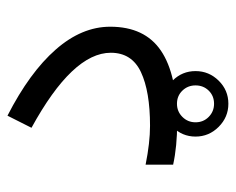

<svg xmlns="http://www.w3.org/2000/svg" viewBox="-78 -414 628 511"><g transform="rotate(-90 235.5 -159.0)"><path d="M127 47.9Q127 12.2 152.8 -13.2Q178.7 -38.6 214.4 -38.6Q250.5 -38.6 275.9 -13.2Q301.3 12.2 301.3 47.9Q301.3 83.5 275.9 109.4Q250.5 135.3 214.4 135.3Q178.7 135.3 152.8 109.4Q127 83.5 127 47.9ZM165 47.9Q165 68.8 179.4 83Q193.8 97.2 214.4 97.2Q235.4 97.2 249.3 83Q263.2 68.8 263.2 47.9Q263.2 27.3 249.3 12.9Q235.4 -1.5 214.4 -1.5Q193.8 -1.5 179.4 12.9Q165 27.3 165 47.9ZM155.8 -73.2Q247.1 -73.2 298.6 -97.4Q350.1 -121.6 350.1 -177.7Q350.1 -279.3 150.4 -388.7L182.6 -452.6Q297.9 -393.6 358.6 -324.2Q419.4 -254.9 419.4 -179.2Q419.4 -87.4 355.7 -44.2Q292 -1 163.1 -1Q101.1 -1 52.2 -11.7V-85Q110.8 -73.2 155.8 -73.2Z"/></g></svg>

Font: Vazirmatn UI NL Light
Style: Regular
Weight: 300
Designer: Saber Rastikerdar
Foundry: Saber Rastikerdar
Version: Version 33.003